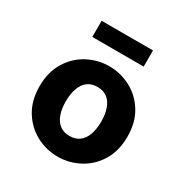

<svg xmlns="http://www.w3.org/2000/svg" viewBox="-161 -816 923 958"><g transform="rotate(30 300.0 -336.5)"><path d="M300 12Q235 12 177 -18.5Q119 -49 83 -107.5Q47 -166 47 -248Q47 -330 83 -388.5Q119 -447 177 -477.5Q235 -508 300 -508Q365 -508 423 -477.5Q481 -447 517 -388.5Q553 -330 553 -248Q553 -166 517 -107.5Q481 -49 423 -18.5Q365 12 300 12ZM300 -107Q334 -107 356.5 -124Q379 -141 390.5 -173Q402 -205 402 -248Q402 -291 390.5 -323Q379 -355 356.5 -372Q334 -389 300 -389Q266 -389 243.5 -372Q221 -355 209.5 -323Q198 -291 198 -248Q198 -205 209.5 -173Q221 -141 243.5 -124Q266 -107 300 -107ZM152 -592V-685H448V-592Z"/></g></svg>

Font: Source Code Pro ExtraLight
Style: Bold
Weight: 700
Monospace: yes
Version: Version 1.018;hotconv 1.0.116;makeotfexe 2.5.65601